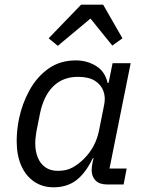

<svg xmlns="http://www.w3.org/2000/svg" viewBox="-20 -785 623 817"><path d="M506 0H437Q403 0 386.5 -17Q370 -34 370 -62Q370 -68 371 -75Q372 -82 373 -89L378 -112H375Q344 -48 304.5 -18Q265 12 208 12Q161 12 125.5 -12Q90 -36 70.5 -80Q51 -124 51 -185Q51 -208 53.5 -232Q56 -256 61 -280Q74 -343 105 -400Q136 -457 185.5 -492.5Q235 -528 303 -528Q350 -528 388.5 -504.5Q427 -481 438 -432H442L459 -516H536L446 -68H519ZM227 -58Q263 -58 289 -72.5Q315 -87 337 -109Q363 -135 379 -165.5Q395 -196 402 -233L423 -338Q430 -370 420 -397.5Q410 -425 383.5 -441.5Q357 -458 312 -458Q247 -458 206 -417Q165 -376 150 -301L135 -226Q133 -213 131.5 -200Q130 -187 130 -175Q130 -142 140.5 -115.5Q151 -89 172.5 -73.5Q194 -58 227 -58ZM325 -765H419L501 -622L458 -591L365 -706L226 -590L187 -622Z"/></svg>

Font: IBM Plex Sans
Style: Italic
Weight: 400
Italic angle: -11.31°
Designer: Mike Abbink, Paul van der Laan, Pieter van Rosmalen
Foundry: Bold Monday
Version: Version 3.201